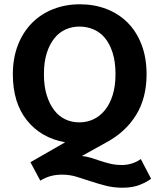

<svg xmlns="http://www.w3.org/2000/svg" viewBox="-20 -661 744 896"><path d="M353 -641Q420 -641 477 -619Q534 -597 575.5 -555.5Q617 -514 640.5 -453Q664 -392 664 -314Q664 -204 615.5 -125Q567 -46 479 2L362 67Q384 69 404.5 75.5Q425 82 447.5 89.5Q470 97 494.5 103Q519 109 549 109Q574 109 598 101Q622 93 637 81L685 173Q668 187 634 201Q600 215 552 215Q510 215 473 205.5Q436 196 402 184.5Q368 173 336 163.5Q304 154 271 154Q241 154 217 160.5Q193 167 168 182L122 96L284 3Q172 -17 106 -99Q40 -181 40 -314Q40 -390 63.5 -450.5Q87 -511 129 -553.5Q171 -596 228.5 -618.5Q286 -641 353 -641ZM185 -315Q185 -259 198 -217Q211 -175 233 -146.5Q255 -118 285 -104Q315 -90 350 -90Q386 -90 416.5 -104.5Q447 -119 470 -147.5Q493 -176 506 -218Q519 -260 519 -315Q519 -373 505.5 -415Q492 -457 469.5 -484Q447 -511 416 -524Q385 -537 351 -537Q316 -537 286 -523.5Q256 -510 233.5 -482Q211 -454 198 -412.5Q185 -371 185 -315Z"/></svg>

Font: Mukta Mahee
Style: Bold
Weight: 700
Designer: Shuchita Grover, Noopur Datye, Girish Dalvi, Yashodeep Gholap
Foundry: Ek Type
Version: Version 2.538;PS 1.000;hotconv 16.6.51;makeotf.lib2.5.65220;